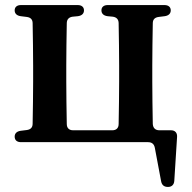

<svg xmlns="http://www.w3.org/2000/svg" viewBox="-20 -555 758 759"><path d="M63 7H565C580 7 589 14 592 29L617 162C620 177 629 184 644 184C659 184 668 175 669 160L680 -14C681 -30 672 -40 656 -40H610C594 -40 585 -49 584 -65C583 -119 582 -186 582 -232V-296C582 -342 583 -409 584 -463C584 -478 592 -486 607 -488L631 -491C646 -493 655 -501 655 -514C655 -527 646 -535 630 -535H406C390 -535 381 -527 381 -514C381 -501 390 -493 405 -491L426 -489C441 -487 449 -478 449 -463C450 -409 451 -342 451 -296V-232C451 -186 450 -119 449 -65C449 -49 440 -40 424 -40H269C253 -40 244 -49 244 -65C243 -119 242 -186 242 -232V-296C242 -342 243 -409 244 -463C244 -478 252 -487 267 -489L288 -491C303 -493 312 -501 312 -514C312 -527 303 -535 287 -535H63C47 -535 38 -527 38 -514C38 -501 47 -493 62 -491L86 -488C101 -486 109 -478 109 -463C110 -409 111 -342 111 -296V-232C111 -187 110 -120 109 -66C109 -51 101 -43 86 -41L62 -38C47 -36 38 -28 38 -15C38 -1 47 7 63 7Z"/></svg>

Font: 寒蝉锦书宋Pro Soft
Style: Regular
Weight: 700
Designer: 寒蝉锦书宋{Warren} 思源宋体{Ryoko NISHIZUKA 西塚涼子 (kana & ideographs); Frank Grießhammer (Latin, Greek & Cyrillic); Wenlong ZHANG 
Foundry: Adobe & ChillType
Version: Version 2.000;Glyphs 3.1.1 (3135)